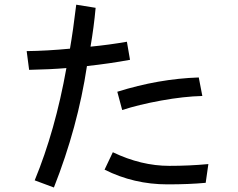

<svg xmlns="http://www.w3.org/2000/svg" viewBox="-20 -791 1040 840"><path d="M96.7 -567.4Q184.6 -568.4 286.1 -578.1Q299.8 -656.2 313.5 -770.5L398.4 -756.8Q390.6 -670.9 376 -586.9Q457 -594.7 535.2 -608.4L548.8 -529.3Q459 -512.7 360.4 -502Q320.3 -235.4 215.8 29.3L131.8 -2Q221.7 -219.7 270.5 -493.2Q200.2 -487.3 107.4 -485.4ZM493.2 -389.6Q673.8 -446.3 849.6 -452.1L865.2 -371.1Q784.2 -369.1 685.1 -351.1Q585.9 -333 514.6 -309.6ZM437.5 -48.8 473.6 -125Q597.7 -65.4 720.7 -65.4Q808.6 -65.4 891.6 -73.2L879.9 8.8Q808.6 15.6 712.9 15.6Q565.4 15.6 437.5 -48.8Z"/></svg>

Font: Gothic A1 Medium
Style: Regular
Weight: 500
Designer: HanYang I&C Co.,Ltd.
Foundry: HanYang I&C Co.,Ltd.
Version: Version 2.50